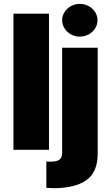

<svg xmlns="http://www.w3.org/2000/svg" viewBox="-20 -778 576 997"><path d="M234.4 0H49.8V-707H234.4ZM487.3 -530.3V19.5Q487.3 116.7 428 158Q368.7 199.2 257.8 199.2Q248 199.2 220.7 197.3V60.5Q229.5 61.5 242.2 61.5Q275.9 61.5 289.3 50.5Q302.7 39.6 302.7 15.6V-530.3ZM302.7 -672.9Q302.7 -695.8 315.2 -715.3Q327.6 -734.9 348.6 -746.3Q369.6 -757.8 394.5 -757.8Q419.4 -757.8 440.4 -746.3Q461.4 -734.9 473.9 -715.3Q486.3 -695.8 486.3 -672.9Q486.3 -649.9 473.9 -630.4Q461.4 -610.8 440.4 -599.4Q419.4 -587.9 394.5 -587.9Q369.6 -587.9 348.6 -599.4Q327.6 -610.8 315.2 -630.4Q302.7 -649.9 302.7 -672.9Z"/></svg>

Font: Pretendard JP Black
Style: Regular
Weight: 900
Designer: Base glyphs from Inter by Rasmus Andersson; Hangeul glyphs from Noto Sans CJK(Source Han Sans) by Jang Soo-young and Kan
Foundry: Kil Hyung-jin
Version: Version 1.309